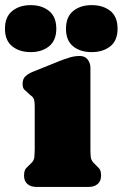

<svg xmlns="http://www.w3.org/2000/svg" viewBox="-63 -736 483 756"><path d="M251 -515.6Q271 -515.6 282 -502Q293 -488.3 293 -469.2V-147Q293 -133.3 294.2 -119.4Q295.4 -105.5 305.2 -95.2Q317.9 -81.5 326.4 -73.7Q335 -65.9 335 -44.4Q335 -22.9 321.5 -11.5Q308.1 0 287.1 0H79.6Q58.6 0 45.2 -11.2Q31.7 -22.5 31.7 -44.4Q31.7 -65.4 40 -74Q48.3 -82.5 61.5 -95.2Q71.3 -105 72.5 -119.6Q73.7 -134.3 73.7 -147V-317.4Q73.7 -327.1 72.3 -337.6Q70.8 -348.1 64 -355.5Q62 -357.9 59.3 -359.4Q56.6 -360.8 54.7 -362.8Q43.9 -374 34.9 -381.1Q25.9 -388.2 25.9 -406.2Q25.9 -425.8 38.1 -436.5Q50.3 -447.3 66.9 -453.6L172.4 -496.1Q190.9 -503.4 210.9 -509.5Q231 -515.6 251 -515.6ZM57.6 -530.8Q13.7 -530.8 -14.9 -553.7Q-43.5 -576.7 -43.5 -623Q-43.5 -669.4 -14.9 -692.6Q13.7 -715.8 57.6 -715.8Q102.1 -715.8 130.4 -692.6Q158.7 -669.4 158.7 -623Q158.7 -576.7 130.1 -553.7Q101.6 -530.8 57.6 -530.8ZM297.9 -530.8Q253.4 -530.8 225.1 -553.5Q196.8 -576.2 196.8 -623Q196.8 -669.4 225.1 -692.6Q253.4 -715.8 297.9 -715.8Q342.8 -715.8 371.3 -693.1Q399.9 -670.4 399.9 -623Q399.9 -576.2 371.1 -553.5Q342.3 -530.8 297.9 -530.8Z"/></svg>

Font: Caprasimo
Style: Regular
Weight: 400
Designer: The DocRepair Project, Phaedra Charles, Flavia Zimbardi
Foundry: Google
Version: Version 1.001